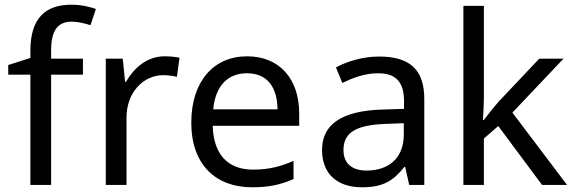

<svg xmlns="http://www.w3.org/2000/svg" viewBox="-20 -785 2436 815"><path d="M332 -468V-536H197V-571C197 -655 225 -693 284 -693C313 -693 342 -685 364 -678L387 -747C361 -756 325 -765 283 -765C173 -765 109 -708 109 -570V-539L15 -509V-468H109V0H197V-468Z M679 -546C604 -546 549 -497 515 -438H511L501 -536H429V0H517V-286C517 -394 590 -466 673 -466C691 -466 714 -463 731 -459L742 -540C724 -544 699 -546 679 -546Z M1029 -546C887 -546 792 -440 792 -264C792 -85 897 10 1050 10C1123 10 1171 -1 1226 -25V-102C1170 -78 1122 -65 1054 -65C947 -65 886 -130 883 -251H1250V-304C1250 -450 1166 -546 1029 -546ZM1028 -474C1117 -474 1157 -412 1158 -321H885C894 -417 944 -474 1028 -474Z M1589 -545C1519 -545 1453 -524 1406 -499L1433 -433C1477 -454 1528 -474 1584 -474C1654 -474 1695 -444 1695 -355V-323L1604 -320C1429 -315 1347 -256 1347 -149C1347 -40 1419 10 1516 10C1606 10 1649 -17 1696 -76H1700L1717 0H1781V-365C1781 -490 1719 -545 1589 -545ZM1615 -259 1694 -262V-214C1694 -110 1626 -61 1536 -61C1478 -61 1438 -88 1438 -148C1438 -216 1481 -254 1615 -259Z M2034 -363V-760H1947V0H2034V-197L2095 -250L2281 0H2387L2155 -307L2372 -536H2269L2098 -355C2080 -335 2046 -292 2034 -276H2030C2031 -301 2034 -342 2034 -363Z"/></svg>

Font: Noto Sans Syriac Western
Style: Regular
Weight: 400
Designer: Patrick Giasson and the Monotype Design Team
Foundry: Monotype Imaging Inc.
Version: Version 3.000